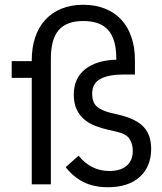

<svg xmlns="http://www.w3.org/2000/svg" viewBox="-20 -772 680 804"><path d="M613 -149Q613 -74 565 -31Q517 12 432 12Q372 12 329 -10Q286 -32 255 -72L309 -120Q361 -56 438 -56Q485 -56 510.5 -78Q536 -100 536 -140Q536 -170 522 -191Q508 -212 466 -221L435 -228Q404 -235 377.5 -245.5Q351 -256 331.5 -273Q312 -290 300.5 -315Q289 -340 289 -376Q289 -445 337 -482.5Q385 -520 467 -522V-527Q467 -607 433.5 -645.5Q400 -684 329 -684Q258 -684 225.5 -645.5Q193 -607 193 -527V0H113V-446H29V-516H113V-521Q113 -573 127.5 -616Q142 -659 169.5 -689Q197 -719 237 -735.5Q277 -752 329 -752Q380 -752 420.5 -735.5Q461 -719 488.5 -689Q516 -659 530.5 -616Q545 -573 545 -521V-460H498Q435 -460 400.5 -441.5Q366 -423 366 -380Q366 -342 386.5 -325Q407 -308 445 -299L475 -292Q549 -275 581 -241Q613 -207 613 -149Z"/></svg>

Font: IBM Plex Thai
Style: Regular
Weight: 400
Designer: Mike Abbink, Paul van der Laan, Pieter van Rosmalen, Ben Mitchell, Mark Frömberg
Foundry: Bold Monday
Version: Version 1.0